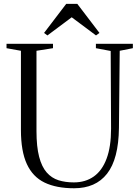

<svg xmlns="http://www.w3.org/2000/svg" viewBox="-20 -971 724 1000"><path d="M366 9.5Q273.5 9.5 212 -20.2Q150.5 -50 119.8 -116.8Q89 -183.5 89 -294V-706.5L14 -720V-743H256V-720L170 -706.5V-289Q170 -207 183.8 -154.5Q197.5 -102 223.2 -72.8Q249 -43.5 284.8 -32.2Q320.5 -21 364.5 -21Q425 -21 468.5 -51.8Q512 -82.5 535.2 -144.8Q558.5 -207 558.5 -301L556.5 -705.5L479.5 -720V-743H672V-720L603.5 -706.5L599.5 -305Q598.5 -223.5 583 -164Q567.5 -104.5 537.5 -66.2Q507.5 -28 464.5 -9.2Q421.5 9.5 366 9.5ZM227 -786.5 209.5 -799.5 325 -951H382.5L498 -799.5L480 -786.5L353.5 -881Z"/></svg>

Font: Merriweather 120pt Light
Style: Regular
Weight: 300
Version: Version 2.100